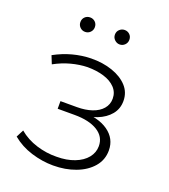

<svg xmlns="http://www.w3.org/2000/svg" viewBox="-131 -800 789 899"><g transform="rotate(20 263.0 -350.5)"><path d="M237 5Q298 5 348.5 -14Q399 -33 429 -68Q459 -103 459 -150Q459 -209 409.5 -244Q360 -279 270 -279L266 -263Q316 -263 356.5 -279Q397 -295 420.5 -323.5Q444 -352 444 -391Q444 -434 416 -464.5Q388 -495 340 -511.5Q292 -528 234 -527Q188 -526 143 -514Q98 -502 54 -478L70 -438Q110 -460 151.5 -471Q193 -482 232 -483Q277 -483 313.5 -472Q350 -461 371.5 -438.5Q393 -416 393 -384Q393 -355 374.5 -333.5Q356 -312 323.5 -301Q291 -290 249 -290H167V-252H251Q324 -252 366 -226Q408 -200 408 -153Q408 -121 387 -95Q366 -69 327.5 -54Q289 -39 238 -39Q188 -38 138 -53.5Q88 -69 50 -101L31 -64Q73 -29 128 -12Q183 5 237 5ZM336 -634Q322 -634 311 -644.5Q300 -655 300 -670Q300 -686 311 -696Q322 -706 336 -706Q351 -706 361.5 -696Q372 -686 372 -670Q372 -655 361.5 -644.5Q351 -634 336 -634ZM164 -634Q149 -634 138.5 -644.5Q128 -655 128 -670Q128 -686 138.5 -696Q149 -706 164 -706Q179 -706 189.5 -696Q200 -686 200 -670Q200 -655 189.5 -644.5Q179 -634 164 -634Z"/></g></svg>

Font: Modern
Style: Regular
Weight: 300
Designer: Julieta Ulanovsky
Foundry: Julieta Ulanovsky
Version: Version 8.000